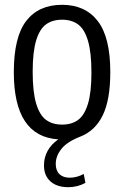

<svg xmlns="http://www.w3.org/2000/svg" viewBox="-20 -571 516 799"><path d="M212 111Q212 139 227.5 153.8Q243 168.5 270.5 168.5Q299 168.5 328.5 153L335.5 190Q302.5 208 264.5 208Q217 208 190 184Q163 160 163 117Q163 85 177.8 57.5Q192.5 30 222.5 9Q37.5 -3 37.5 -270.5Q37.5 -417 89.2 -484Q141 -551 238.5 -551Q334.5 -551 386.8 -483.5Q439 -416 439 -271Q439 -155 407.2 -90.5Q375.5 -26 313 -2Q259 19 235.5 48.8Q212 78.5 212 111ZM238.5 -52.5Q278.5 -52.5 305 -72Q331.5 -91.5 346 -139Q360.5 -186.5 360.5 -269Q360.5 -353 346 -401.5Q331.5 -450 304.8 -469.5Q278 -489 238.5 -489Q198.5 -489 171.8 -469.8Q145 -450.5 130.5 -402.8Q116 -355 116 -272.5Q116 -188.5 130.5 -140Q145 -91.5 171.8 -72Q198.5 -52.5 238.5 -52.5Z"/></svg>

Font: Encode Sans Condensed
Style: Regular
Weight: 400
Width: 3
Designer: Multiple Designers
Foundry: Impallari Type
Version: Version 2.000